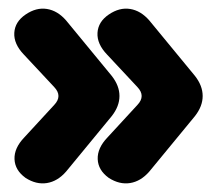

<svg xmlns="http://www.w3.org/2000/svg" viewBox="-20 -481 508 450"><path d="M242 -209 135 -79Q115 -56 90 -52Q65 -48 40 -64Q15 -82 14 -108Q13 -134 37 -159L107 -235Q127 -256 107 -277L36 -353Q12 -378 13.5 -404Q15 -430 40 -447Q65 -464 90 -460Q115 -456 135 -433L242 -303Q260 -280 260 -256Q260 -232 242 -209ZM437 -209 330 -79Q310 -56 285 -52Q260 -48 235 -64Q210 -82 209 -108Q208 -134 232 -159L302 -235Q322 -256 302 -277L231 -353Q207 -378 208.5 -404Q210 -430 235 -447Q260 -464 285 -460Q310 -456 330 -433L437 -303Q455 -280 455 -256Q455 -232 437 -209Z"/></svg>

Font: Winky Sans SemiBold
Style: Regular
Weight: 600
Designer: Simon Atzbach
Foundry: typofactur
Version: Version 1.205